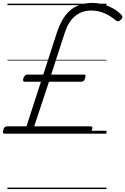

<svg xmlns="http://www.w3.org/2000/svg" viewBox="-51 -914 857 1313"><path d="M-20 0Q-29 0 -30.5 -6.5Q-32 -13 -28 -27Q-24 -41 -17.5 -45.5Q-11 -50 -4 -50H130L229 -355H118Q110 -355 107.5 -360.5Q105 -366 109 -380Q115 -393 121 -398.5Q127 -404 134 -404H245L340 -697Q362 -762 394.5 -806Q427 -850 473.5 -872Q520 -894 579 -894Q640 -894 692.5 -871Q745 -848 779 -813Q786 -805 786 -797Q786 -789 775 -778Q764 -768 755.5 -768.5Q747 -769 739 -776Q703 -807 660.5 -824.5Q618 -842 574 -842Q509 -842 463.5 -805Q418 -768 393 -693L299 -404H523Q531 -404 533.5 -399Q536 -394 531 -380Q527 -366 521 -360.5Q515 -355 506 -355H284L183 -50H569Q577 -50 580 -45Q583 -40 578 -27Q574 -13 568 -6.5Q562 0 553 0ZM0 369H677V379H0ZM0 -20H677V0H0ZM0 -505H677V-500H0ZM0 -889H677V-879H0Z"/></svg>

Font: Playwrite HR Guides
Style: Regular
Weight: 400
Designer: Veronika Burian, José Scaglione
Foundry: TypeTogether
Version: Version 1.003